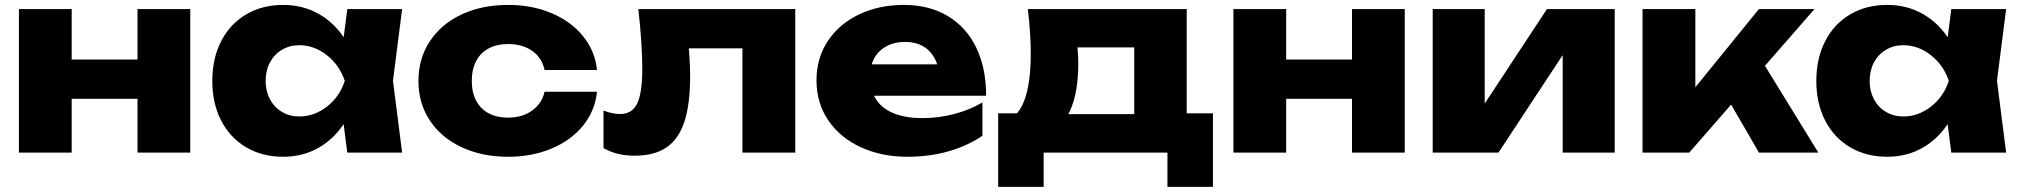

<svg xmlns="http://www.w3.org/2000/svg" viewBox="-20 -608 8054 765"><path d="M265.6 -571.8V0H55.4V-571.8ZM738.1 -571.8V0H527.9V-571.8ZM607.2 -370.8V-214.3H176.4V-370.8Z M1337.2 -205.5 1365.1 -285.6 1337.2 -364.7 1363.7 -571.8H1582.2L1545.7 -286.2L1582.2 0H1363.7ZM1108.2 16.6Q1024.9 16.6 960.7 -21.2Q896.6 -59.1 861.2 -127.5Q825.9 -196 825.9 -285.6Q825.9 -375.2 861.2 -444Q896.6 -512.8 960.7 -550.6Q1024.9 -588.4 1108.2 -588.4Q1188.2 -588.4 1252.5 -551.1Q1316.9 -513.8 1358.4 -445.5Q1400 -377.2 1412.2 -285.6Q1399 -194.6 1357.4 -126.4Q1315.9 -58.1 1252 -20.7Q1188.2 16.6 1108.2 16.6ZM1172.3 -143.9Q1232.5 -143.9 1282.8 -183.4Q1333.2 -222.9 1353.8 -285.6Q1333.2 -347.9 1282.7 -387.9Q1232.1 -427.9 1172.3 -427.9Q1134 -427.9 1103.2 -409.6Q1072.4 -391.3 1055.4 -359Q1038.4 -326.7 1038.4 -285.6Q1038.4 -245.2 1055.4 -212.9Q1072.4 -180.6 1103.2 -162.3Q1134 -143.9 1172.3 -143.9Z M2004.8 16.6Q1900 16.6 1818.9 -21.6Q1737.7 -59.7 1692.5 -128.2Q1647.2 -196.6 1647.2 -285.6Q1647.2 -374.5 1692.5 -443.3Q1737.7 -512.1 1818.9 -550.3Q1900 -588.4 2004.8 -588.4Q2099.6 -588.4 2177.1 -555.8Q2254.6 -523.2 2302.7 -464.4Q2350.7 -405.5 2358.8 -329H2149.8Q2139.1 -378.4 2100.5 -405.4Q2062 -432.5 2004.8 -432.5Q1960.4 -432.5 1927.8 -415.5Q1895.1 -398.5 1877.5 -365.2Q1859.8 -332 1859.8 -285.6Q1859.8 -239.2 1877.5 -206.3Q1895.1 -173.3 1927.8 -156.3Q1960.4 -139.3 2004.8 -139.3Q2060.7 -139.3 2099.9 -167.4Q2139.1 -195.4 2149.8 -242.5H2358.8Q2350.7 -166 2303 -107.3Q2255.2 -48.6 2177.4 -16Q2099.6 16.6 2004.8 16.6Z M3148.6 -571.8V0H2938.1V-511.7L3034.4 -415.3H2628.7L2717.8 -497.1Q2729.8 -371.3 2729.8 -305.4Q2729.8 -192.8 2706.9 -123.2Q2684 -53.6 2635.7 -20.7Q2587.3 12.3 2508.6 12.3Q2473.8 12.3 2443.6 5.3Q2413.4 -1.6 2384.6 -17.9V-167.5Q2419.9 -153.8 2451.3 -153.8Q2498.5 -153.8 2518.8 -195.7Q2539.1 -237.6 2539.1 -334.4Q2539.1 -430.3 2523.4 -571.8Z M3233.2 -287.9Q3233.2 -376.2 3278.3 -444.5Q3323.4 -512.8 3402.9 -550.6Q3482.4 -588.4 3581.6 -588.4Q3682.4 -588.4 3756.5 -544Q3830.5 -499.5 3869.8 -418.1Q3909.1 -336.8 3909.1 -226.6H3404.1V-351.6H3790.2L3723.3 -308.1Q3719 -350.5 3701.6 -380.1Q3684.3 -409.7 3655.4 -425.3Q3626.4 -441 3587 -441Q3543.7 -441 3511.7 -423.5Q3479.8 -406 3462.8 -375.1Q3445.8 -344.1 3445.8 -304.3Q3445.8 -251.1 3469.6 -213.5Q3493.3 -176 3540.5 -156.7Q3587.6 -137.4 3656.4 -137.4Q3719.8 -137.4 3781.8 -153.7Q3843.7 -169.9 3894.4 -199.8V-66.8Q3833.6 -26.2 3758.3 -4.8Q3683 16.6 3595.6 16.6Q3492.1 16.6 3409.4 -21.6Q3326.7 -59.7 3280 -128.8Q3233.2 -197.9 3233.2 -287.9Z M4812.8 136.5H4631.5V0H4138.3V136.5H3957.1V-156.5H4131L4169 -153.2H4583.3L4617.9 -156.5H4812.8ZM4708.4 -571.8V-38.6H4499.2V-515.6L4595.5 -419.2H4177.7L4255.8 -496.4Q4268.9 -458.9 4272.6 -425.1Q4276.2 -391.2 4276.2 -353.2Q4276.2 -215.3 4228.9 -139.7Q4181.6 -64 4095 -64L4009.5 -135.6Q4048.9 -163.4 4067.9 -227.6Q4086.9 -291.8 4086.9 -395.1Q4086.9 -475 4075.3 -571.8Z M5104.6 -571.8V0H4894.4V-571.8ZM5577.1 -571.8V0H5366.9V-571.8ZM5446.2 -370.8V-214.3H5015.4V-370.8Z M5688.4 -571.8H5895.6V-115L5852.1 -129.2L6143.6 -571.8H6413.6V0H6206.3V-469.7L6250.2 -455.1L5950.5 0H5688.4Z M6524.4 -571.8H6734.9V-163.3L6673.8 -185.1L6988.1 -571.8H7209.5L6710.6 0H6524.4ZM6826.7 -278.7 6985.9 -388.6 7224.9 0H6988.4Z M7728.2 -205.5 7756.1 -285.6 7728.2 -364.7 7754.7 -571.8H7973.2L7936.7 -286.2L7973.2 0H7754.7ZM7499.2 16.6Q7415.9 16.6 7351.7 -21.2Q7287.6 -59.1 7252.2 -127.5Q7216.9 -196 7216.9 -285.6Q7216.9 -375.2 7252.2 -444Q7287.6 -512.8 7351.7 -550.6Q7415.9 -588.4 7499.2 -588.4Q7579.2 -588.4 7643.5 -551.1Q7707.9 -513.8 7749.4 -445.5Q7791 -377.2 7803.2 -285.6Q7790 -194.6 7748.4 -126.4Q7706.9 -58.1 7643 -20.7Q7579.2 16.6 7499.2 16.6ZM7563.3 -143.9Q7623.5 -143.9 7673.8 -183.4Q7724.2 -222.9 7744.8 -285.6Q7724.2 -347.9 7673.7 -387.9Q7623.1 -427.9 7563.3 -427.9Q7525 -427.9 7494.2 -409.6Q7463.4 -391.3 7446.4 -359Q7429.4 -326.7 7429.4 -285.6Q7429.4 -245.2 7446.4 -212.9Q7463.4 -180.6 7494.2 -162.3Q7525 -143.9 7563.3 -143.9Z"/></svg>

Font: Unbounded Variable
Style: Regular
Weight: 400
Designer: Luke Prowse, Jean-Baptiste Morizot, Fátima Lázaro, Florian Runge
Foundry: NaN
Version: Version 1.600;FEAKit 1.0